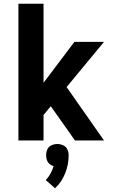

<svg xmlns="http://www.w3.org/2000/svg" viewBox="-20 -755 616 1032"><path d="M79 0H214V-137L253 -184L383 0H539L338 -287L539 -530H380L214 -310V-735H79ZM276 257Q312 223 330.5 176Q349 129 349 80Q349 63 342 48Q335 33 319.5 26Q304 19 288 19Q272 19 256.5 26Q241 33 234.5 48Q228 63 228 80Q228 93 232 105Q236 117 246 126Q256 135 268 138Q262 159 251.5 178Q241 197 226 213Z"/></svg>

Font: Iosevka Sparkle Extrabold
Style: Regular
Weight: 800
Designer: Belleve Invis
Foundry: Belleve Invis
Version: Version 4.5.0; ttfautohint (v1.8.3)